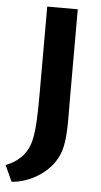

<svg xmlns="http://www.w3.org/2000/svg" viewBox="-65 -780 516 979"><g transform="rotate(5 192.5 -290.5)"><path d="M-4.9 80.1 32.7 162.1C116.2 159.2 257.3 92.8 283.2 -44.4C296.9 -115.2 292.5 -202.1 292.5 -299.3V-743.2H136.2V-296.9C136.2 -195.8 134.3 -112.8 120.6 -57.1C102.1 22 45.9 61 -4.9 80.1Z"/></g></svg>

Font: Merriweather Sans
Style: Bold
Weight: 700
Designer: Eben Sorkin ( eben@eyebytes.com )
Foundry: Eben Sorkin
Version: Version 1.003